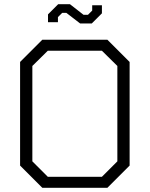

<svg xmlns="http://www.w3.org/2000/svg" viewBox="-20 -888 708 908"><path d="M75 -105V-595L180 -700H488L593 -595V-105L488 0H180ZM462 -52 535 -125V-576L462 -648H206L133 -576V-125L206 -52ZM294 -827H274L254 -807V-783H207V-820L255 -868H311L375 -818H396L416 -838V-863H462V-825L414 -777H359Z"/></svg>

Font: Chakra Petch Light
Style: Regular
Weight: 300
Designer: Katatrad Aksorn Co.,Ltd.
Foundry: Cadson Demak Co.,Ltd.
Version: Version 1.000; ttfautohint (v1.6)